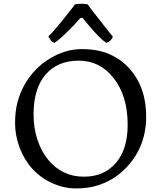

<svg xmlns="http://www.w3.org/2000/svg" viewBox="-20 -1002 873 1039"><path d="M247.1 -683.6Q333 -736.3 421.6 -736.3Q510.3 -736.3 573 -708.5Q635.7 -680.7 679.7 -631.8Q771 -530.3 771 -371.6Q771 -206.5 662.1 -93.8Q593.8 -22.9 500 3.9Q453.1 17.6 389.6 17.6Q326.2 17.6 263.2 -10.7Q200.2 -39.1 155.5 -88.1Q110.8 -137.2 86.2 -203.1Q61.5 -269 61.5 -334.5Q61.5 -399.9 75 -450.2Q88.4 -500.5 113 -543.9Q137.7 -587.4 171.6 -623Q205.6 -658.7 247.1 -683.6ZM161.6 -382.8Q161.6 -308.6 182.9 -244.9Q204.1 -181.2 241.2 -136.7Q316.9 -45.9 434.1 -45.9Q541 -45.9 604.5 -117.2Q670.9 -191.9 670.9 -326.7Q670.9 -485.4 592.8 -582Q519.5 -673.8 406.2 -673.8Q292 -673.8 227.1 -599.1Q161.6 -523.4 161.6 -382.8ZM274.4 -770Q259.8 -775.4 253.2 -785.9Q246.6 -796.4 241.7 -805.2Q248.5 -811 261.7 -825.2Q299.3 -868.2 317.9 -891.6L373.5 -961.9Q383.3 -974.6 385.7 -978.5Q419.9 -984.9 454.6 -978.5Q458.5 -971.7 469.7 -957L577.6 -819.3Q587.9 -806.6 590.8 -803.7Q582.5 -783.7 568.4 -775.9Q562.5 -772.9 554.7 -770Q515.1 -798.3 454.1 -872.1L427.2 -904.8H415Q403.3 -890.6 385.7 -871.6L347.7 -833Q299.8 -785.6 274.4 -770Z"/></svg>

Font: Trykker
Style: Regular
Weight: 400
Designer: Magnus Gaarde
Foundry: Magnus Gaarde
Version: Version 1.001